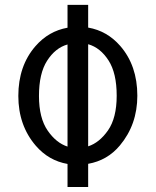

<svg xmlns="http://www.w3.org/2000/svg" viewBox="-20 -752 626 772"><path d="M251.5 0V-92.8Q175.8 -106 124 -166Q53.7 -247.6 53.7 -366.2Q53.7 -487.3 122.6 -566.4Q175.3 -627 251.5 -640.6V-732.4H334.5V-641.1Q410.6 -627.9 463.4 -567.4Q532.2 -488.3 532.2 -367.2Q532.2 -251 461.9 -167Q411.6 -106.9 334.5 -93.3V0ZM334.5 -163.6Q379.4 -178.2 414.1 -227.5Q449.2 -277.8 449.2 -367.2Q449.2 -458 416.5 -508.8Q383.3 -560.5 334.5 -574.2ZM251.5 -162.6V-573.2Q202.6 -559.6 169.4 -507.8Q136.7 -457 136.7 -366.2Q136.7 -277.3 171.9 -226.6Q206.1 -177.2 251.5 -162.6Z"/></svg>

Font: Consola Mono
Style: Book
Weight: 400
Monospace: yes
Version: Version 2.001